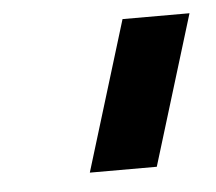

<svg xmlns="http://www.w3.org/2000/svg" viewBox="-32 -783 345 307"><g transform="rotate(-5 141.0 -630.0)"><path d="M101 -510 174.5 -750H282L208.5 -510Z"/></g></svg>

Font: Mohave Light SemiBold
Style: Italic
Weight: 600
Italic angle: -8°
Version: Version 2.003